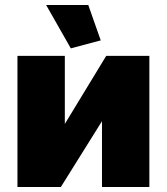

<svg xmlns="http://www.w3.org/2000/svg" viewBox="-20 -750 669 770"><path d="M50 0V-526H240V-253L406 -526H579V0H389V-264L224 0ZM165 -730H334L384 -588L264 -556Z"/></svg>

Font: Raleway Black
Style: Regular
Weight: 900
Designer: Matt McInerney, Pablo Impallari, Rodrigo Fuenzalida
Foundry: Matt McInerney, Pablo Impallari, Rodrigo Fuenzalida
Version: Version 4.026